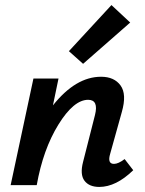

<svg xmlns="http://www.w3.org/2000/svg" viewBox="-20 -731 571 758"><path d="M494 -642 308 -479 252 -529 420 -711ZM472 -103 506 -59Q438 7 372 7Q332 7 313.5 -17.5Q295 -42 308 -92L355 -277Q370 -337 328 -337Q271 -337 210.5 -239Q150 -141 125 0H22L112 -421H211L189 -315Q279 -428 379 -428Q431 -428 456 -393.5Q481 -359 461 -289L415 -124Q403 -84 430 -84Q447 -84 472 -103Z"/></svg>

Font: EauTest
Style: Bold Italic
Weight: 700
Italic angle: -12°
Designer: Christian Thalmann (Catharsis Fonts)
Version: Version 0.001;PS 000.001;hotconv 1.0.88;makeotf.lib2.5.64775